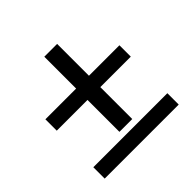

<svg xmlns="http://www.w3.org/2000/svg" viewBox="-134 -659 729 729"><g transform="rotate(-45 231.0 -294.5)"><path d="M197.3 -135.7V-307.1H32.2V-368.2H197.3V-539.1H266.1V-368.2H429.7V-307.1H266.1V-135.7ZM32.2 -49.8V-110.8H429.7V-49.8Z"/></g></svg>

Font: Elstob 8pt
Style: Bold
Weight: 700
Designer: Peter S. Baker
Version: Version 1.015